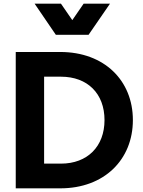

<svg xmlns="http://www.w3.org/2000/svg" viewBox="-20 -1029 779 1049"><path d="M464 -839 581 -1009H437L375 -919L313 -1009H169L285 -839ZM309 0C550 0 706 -157 706 -373C706 -589 550 -745 309 -745H66V0ZM221 -610H313C458 -610 551 -518 551 -373C551 -229 458 -135 313 -135H221Z"/></svg>

Font: Plus Jakarta Sans ExtraBold
Style: Regular
Weight: 800
Designer: Gumpita Rahayu
Foundry: Tokotype
Version: Version 2.071;gftools[0.9.30]